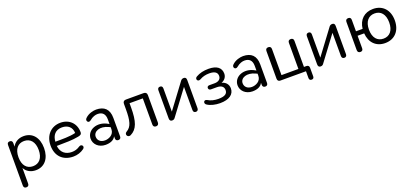

<svg xmlns="http://www.w3.org/2000/svg" viewBox="31 -1488 5703 2666"><g transform="rotate(-20 2882.5 -155.0)"><path d="M114 187C141 187 154 172 154 145V-85C183 -27 244 9 320 9C450 9 531 -89 531 -243C531 -398 449 -495 320 -495C243 -495 182 -459 153 -400V-452C153 -479 140 -493 114 -493C88 -493 75 -479 75 -452V145C75 172 88 187 114 187ZM302 -57C211 -57 153 -123 153 -243C153 -363 211 -429 302 -429C393 -429 452 -363 452 -243C452 -123 393 -57 302 -57Z M876 9C933 9 991 -10 1032 -41C1075 -70 1038 -121 998 -96C956 -68 920 -58 876 -58C785 -58 717 -109 707 -209C840 -211 938 -210 1027 -228C1062 -234 1083 -243 1083 -277C1083 -405 993 -495 862 -495C724 -495 627 -393 627 -242C627 -87 722 9 876 9ZM708 -271C714 -364 764 -427 861 -427C946 -427 1006 -378 1008 -291C918 -269 810 -271 708 -271Z M1350 9C1416 9 1474 -10 1500 -63V-31C1500 -7 1515 7 1540 7C1564 7 1578 -8 1578 -32V-306C1578 -436 1510 -496 1392 -497C1350 -497 1277 -482 1229 -434C1193 -403 1228 -349 1269 -382C1314 -421 1360 -433 1392 -432C1457 -431 1499 -396 1499 -314V-245L1484 -253C1339 -337 1184 -267 1182 -143C1181 -62 1247 8 1350 9ZM1258 -144C1258 -222 1360 -265 1477 -208L1499 -198V-168C1499 -83 1415 -52 1364 -52C1298 -52 1258 -90 1258 -144Z M2096 7C2122 7 2137 -8 2137 -35V-440C2137 -470 2120 -486 2090 -486H1829C1800 -486 1783 -470 1783 -440V-361C1783 -187 1762 -107 1686 -64C1641 -38 1674 23 1721 2C1823 -48 1859 -151 1859 -359V-421H2055V-35C2055 -8 2070 7 2096 7Z M2335 7C2359 7 2371 -5 2381 -20L2647 -376V-33C2647 -8 2660 7 2685 7C2708 7 2722 -8 2722 -33V-450C2722 -481 2708 -493 2684 -493C2660 -493 2647 -481 2637 -467L2371 -110V-453C2371 -479 2358 -493 2335 -493C2311 -493 2297 -479 2297 -453V-37C2297 -6 2311 7 2335 7Z M3042 9C3181 9 3252 -48 3252 -134C3252 -193 3215 -237 3156 -250C3205 -268 3236 -308 3236 -358C3236 -444 3174 -495 3051 -495C2980 -495 2918 -481 2865 -450C2825 -428 2849 -371 2896 -395C2940 -421 2987 -432 3040 -432C3124 -432 3158 -401 3158 -352C3158 -305 3121 -277 3064 -277H2987C2965 -277 2952 -266 2952 -247C2952 -228 2965 -215 2987 -215H3074C3138 -215 3175 -188 3175 -137C3175 -83 3137 -55 3041 -55C2986 -55 2930 -67 2887 -94C2841 -121 2816 -62 2858 -38C2903 -8 2973 9 3042 9Z M3521 9C3587 9 3645 -10 3671 -63V-31C3671 -7 3686 7 3711 7C3735 7 3749 -8 3749 -32V-306C3749 -436 3681 -496 3563 -497C3521 -497 3448 -482 3400 -434C3364 -403 3399 -349 3440 -382C3485 -421 3531 -433 3563 -432C3628 -431 3670 -396 3670 -314V-245L3655 -253C3510 -337 3355 -267 3353 -143C3352 -62 3418 8 3521 9ZM3429 -144C3429 -222 3531 -265 3648 -208L3670 -198V-168C3670 -83 3586 -52 3535 -52C3469 -52 3429 -90 3429 -144Z M4348 137C4371 137 4383 124 4383 100V-25C4383 -52 4369 -66 4342 -66H4307V-452C4307 -479 4292 -493 4266 -493C4240 -493 4225 -479 4225 -452V-66H3975V-452C3975 -479 3960 -493 3934 -493C3908 -493 3893 -479 3893 -452V-43C3893 -15 3908 0 3936 0H4313V100C4313 124 4325 137 4348 137Z M4529 7C4553 7 4565 -5 4575 -20L4841 -376V-33C4841 -8 4854 7 4879 7C4902 7 4916 -8 4916 -33V-450C4916 -481 4902 -493 4878 -493C4854 -493 4841 -481 4831 -467L4565 -110V-453C4565 -479 4552 -493 4529 -493C4505 -493 4491 -479 4491 -453V-37C4491 -6 4505 7 4529 7Z M5482 9C5623 9 5714 -89 5714 -243C5714 -397 5623 -495 5482 -495C5353 -495 5268 -415 5253 -284H5155V-452C5155 -479 5142 -493 5116 -493C5090 -493 5075 -479 5075 -452V-35C5075 -8 5090 7 5116 7C5143 7 5155 -8 5155 -35V-218H5252C5262 -79 5349 9 5482 9ZM5482 -57C5391 -57 5332 -123 5332 -243C5332 -363 5391 -429 5482 -429C5573 -429 5631 -363 5631 -243C5631 -123 5573 -57 5482 -57Z"/></g></svg>

Font: SN Pro Book
Style: Regular
Weight: 350
Designer: Tobias Whetton
Foundry: Supernotes
Version: Version 1.003;Glyphs 3.3 (3324)